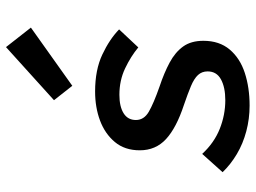

<svg xmlns="http://www.w3.org/2000/svg" viewBox="-126 -714 852 640"><g transform="rotate(-90 300.0 -394.0)"><path d="M268 12Q224 12 182.5 1Q141 -10 106.5 -30.5Q72 -51 46 -78L107 -146Q144 -106 190.5 -87.5Q237 -69 286 -69Q329 -69 355.5 -83.5Q382 -98 382 -128Q382 -147 370 -160Q358 -173 333 -183.5Q308 -194 270 -207Q194 -232 156.5 -266.5Q119 -301 119 -354Q119 -404 146.5 -437Q174 -470 218 -486.5Q262 -503 315 -503Q387 -503 438 -479Q489 -455 522 -423L462 -359Q432 -384 392 -403Q352 -422 304 -422Q265 -422 242.5 -408Q220 -394 220 -367Q220 -340 247.5 -324Q275 -308 332 -288Q377 -273 411.5 -254.5Q446 -236 465 -209.5Q484 -183 484 -142Q484 -89 455 -54.5Q426 -20 377 -4Q328 12 268 12ZM334 -579 286 -640 463 -800 528 -717Z"/></g></svg>

Font: Source Code Pro ExtraLight SemiBold
Style: Italic
Weight: 600
Italic angle: -11°
Monospace: yes
Version: Version 1.016;hotconv 1.0.116;makeotfexe 2.5.65601